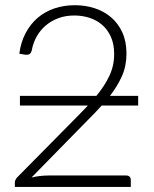

<svg xmlns="http://www.w3.org/2000/svg" viewBox="-20 -736 606 756"><path d="M359.5 -358.5Q391.5 -397 410.5 -437Q429.5 -477 429.5 -523.5Q429.5 -562.5 416.5 -591.2Q403.5 -620 381.8 -638.5Q360 -657 331.8 -666Q303.5 -675 272.5 -675Q239 -675 210.8 -664.8Q182.5 -654.5 160.8 -636.2Q139 -618 124.8 -592.8Q110.5 -567.5 105 -537.5Q102 -526.5 96 -523Q90 -519.5 80 -520.5L56 -524.5Q62 -570 80.8 -605.5Q99.5 -641 128 -665.5Q156.5 -690 194 -702.8Q231.5 -715.5 275 -715.5Q315.5 -715.5 352.2 -703.8Q389 -692 417 -668.2Q445 -644.5 461.5 -608.8Q478 -573 478 -525Q478 -476 460 -436Q442 -396 413 -358.5H524V-320.5H380.5Q367.5 -306 353.8 -291.8Q340 -277.5 325.5 -263L104 -37Q120 -41 137.2 -43Q154.5 -45 172 -45H477.5Q485.5 -45 490.2 -40.2Q495 -35.5 495 -28V0H38.5V-17Q38.5 -22.5 41.2 -28.2Q44 -34 48 -38L289.5 -282.5Q299 -292.5 308.2 -301.8Q317.5 -311 326 -320.5H58.5V-358.5Z"/></svg>

Font: Lato Light
Style: Regular
Weight: 300
Designer: Lukasz Dziedzic
Foundry: tyPoland Lukasz Dziedzic
Version: Version 2.007; 2014-02-27